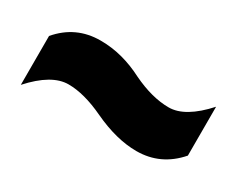

<svg xmlns="http://www.w3.org/2000/svg" viewBox="-42 -585 575 466"><g transform="rotate(30 245.5 -352.5)"><path d="M350 -258Q418 -258 464 -311V-448Q411 -389 365 -389Q318 -389 262 -416Q233 -431 203 -439Q173 -447 141 -447Q72 -447 27 -394V-257Q80 -316 127 -316Q171 -316 228 -289Q294 -258 350 -258Z"/></g></svg>

Font: Noto Sans Display Condensed Black
Style: Regular
Weight: 900
Width: 3
Designer: Monotype Design team
Foundry: Monotype Imaging Inc.
Version: 1.000